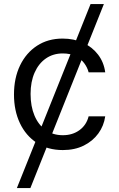

<svg xmlns="http://www.w3.org/2000/svg" viewBox="-20 -748 602 972"><path d="M505.9 -727.5 133.8 204.1H65.4L438.5 -727.5ZM297.9 11.7Q221.7 11.7 166.3 -24.7Q110.8 -61 80.8 -124.5Q50.8 -188 50.8 -269.5Q50.8 -353 81.5 -416.7Q112.3 -480.5 167.7 -516.6Q223.1 -552.7 296.9 -552.7Q354.5 -552.7 400.6 -531.5Q446.8 -510.3 476.3 -471.7Q505.9 -433.1 512.7 -381.8H428.7Q422.4 -406.7 405.8 -428.7Q389.2 -450.7 362.1 -464.1Q335 -477.5 297.9 -477.5Q249 -477.5 212.4 -452.1Q175.8 -426.8 155.3 -380.6Q134.8 -334.5 134.8 -272.5Q134.8 -209.5 154.8 -162.4Q174.8 -115.2 211.7 -89.4Q248.5 -63.5 297.9 -63.5Q347.2 -63.5 382.3 -89.1Q417.5 -114.7 428.7 -159.2H512.7Q505.9 -110.8 477.8 -72.3Q449.7 -33.7 404.1 -11Q358.4 11.7 297.9 11.7Z"/></svg>

Font: Inter
Style: Regular
Weight: 400
Designer: Rasmus Andersson
Foundry: rsms
Version: Version 4.000;git-8c9346024